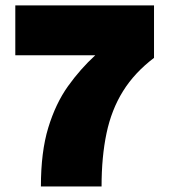

<svg xmlns="http://www.w3.org/2000/svg" viewBox="-20 -670 608 690"><path d="M345 0H127Q127 -124.5 153.5 -211.2Q180 -298 224.2 -360Q268.5 -422 322.5 -471.5H35V-650.5H533.5V-462Q463.5 -409 422 -342.2Q380.5 -275.5 362.8 -191Q345 -106.5 345 0Z"/></svg>

Font: Overused Grotesk Black
Style: Regular
Weight: 900
Version: Version 0.004